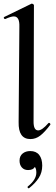

<svg xmlns="http://www.w3.org/2000/svg" viewBox="-27 -745 304 1041"><path d="M74 -83 78 -599Q79 -628 71.5 -642Q64 -656 48 -656Q32 -656 2 -642H0Q-4 -642 -6 -646.5Q-8 -651 -4 -653L144 -725H146Q150 -725 153.5 -722Q157 -719 157 -717L155 -89Q154 -38 180 -38Q201 -38 235 -77Q237 -79 239 -79Q242 -79 244.5 -75.5Q247 -72 246 -69Q216 -29 191.5 -10Q167 9 138 9Q72 9 74 -83ZM202 153Q202 190 183.5 219Q165 248 131 275L129 276Q125 276 123 272Q121 268 124 266Q170 229 170 191Q170 170 162 160Q153 177 125 177Q104 177 91.5 163Q79 149 79 126Q79 101 95.5 87.5Q112 74 137 74Q169 74 185.5 95Q202 116 202 153Z"/></svg>

Font: Cormorant Upright SemiBold
Style: Regular
Weight: 600
Designer: Christian Thalmann (Catharsis Fonts)
Foundry: Catharsis Fonts
Version: Version 3.302